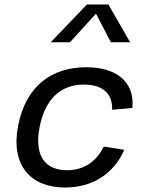

<svg xmlns="http://www.w3.org/2000/svg" viewBox="-20 -826 660 858"><path d="M535.5 -156.5 444 -171C409 -101.5 353 -65.5 280 -65.5C182 -65.5 132 -128 157 -258C181 -381 249 -448 354.5 -448C431 -448 484 -414.5 481 -335.5L571.5 -343.5C583 -467 492 -525.5 366.5 -525.5C212 -525.5 96 -443.5 61 -264.5C26.5 -87 117.5 12 270 12C387 12 485 -43 535.5 -156.5ZM206.5 -637H292.5L409 -765L475.5 -637H561.5L464.5 -806H368.5Z"/></svg>

Font: Monaspace Neon
Style: Italic
Weight: 400
Italic angle: -11°
Designer: Riley Cran & the Lettermatic Team
Foundry: Lettermatic
Version: Version 1.200 (Monaspace Neon)